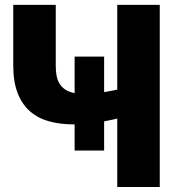

<svg xmlns="http://www.w3.org/2000/svg" viewBox="-20 -748 730 768"><path d="M619 -728.5V0H449V-273.5Q435.5 -270.5 422.5 -267.8Q409.5 -265 396.5 -262.5V-146H278.5V-250.5Q276.5 -250.5 274 -250.5Q221 -250.5 176.8 -262.5Q132.5 -274.5 100.2 -302.5Q68 -330.5 50.5 -375.8Q33 -421 33 -486.5V-728.5H203V-486Q203 -464 206.2 -445.8Q209.5 -427.5 218.2 -413.2Q227 -399 241.5 -389.5Q256 -380 278.5 -375.5V-521.5H396.5V-379.5Q408.5 -381.5 421.5 -384Q434.5 -386.5 449 -389.5V-728.5Z"/></svg>

Font: Lato
Style: Regular
Weight: 900
Designer: Lukasz Dziedzic with Adam Twardoch and Botio Nikoltchev
Foundry: tyPoland Lukasz Dziedzic
Version: Version 2.010; 2014-09-01; http://www.latofonts.com/; ttfaut